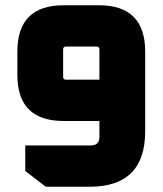

<svg xmlns="http://www.w3.org/2000/svg" viewBox="-20 -710 618 730"><path d="M46 -425V-514Q46 -690 222 -690H356Q532 -690 532 -514V-211Q532 0 321 0H154L76 -60V-157H325Q358 -157 358 -190V-250H222Q46 -250 46 -425ZM220 -418Q220 -407 231 -407H358V-522Q358 -533 347 -533H231Q220 -533 220 -522Z"/></svg>

Font: Oxanium ExtraLight ExtraBold
Style: Regular
Weight: 800
Version: Version 2.000